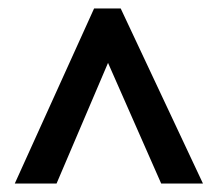

<svg xmlns="http://www.w3.org/2000/svg" viewBox="-20 -738 518 455"><path d="M203 -718 15 -303H114L236 -589L362 -303H461L266 -718Z"/></svg>

Font: Noto Sans Devanagari UI Condensed SemiBold
Style: Regular
Weight: 600
Width: 3
Designer: Jelle Bosma - Monotype Design Team
Foundry: Monotype Imaging Inc.
Version: Version 2.003